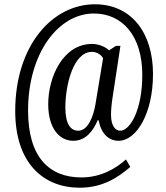

<svg xmlns="http://www.w3.org/2000/svg" viewBox="-20 -734 774 896"><path d="M352 142C458 142 530 95 588 45L568 10C521 52 451 94 360 94C210 94 111 0 111 -218C111 -488 254 -671 418 -671C550 -671 644 -568 644 -385C644 -218 586 -124 541 -124C520 -124 498 -144 498 -199C498 -217 500 -245 505 -277L542 -520H521L489 -499C474 -514 442 -529 410 -529C273 -529 205 -373 205 -248C205 -134 258 -77 322 -77C379 -77 414 -121 436 -173H440C453 -108 488 -77 534 -77C614 -77 694 -200 694 -389C694 -581 593 -714 423 -714C223 -714 51 -520 51 -216C51 27 182 142 352 142ZM345 -124C309 -124 285 -156 285 -233C285 -334 321 -492 409 -492C432 -492 453 -478 461 -462L425 -245C416 -192 391 -124 345 -124Z"/></svg>

Font: Noto Serif Armenian ExtraCondensed Medium
Style: Regular
Weight: 500
Width: 2
Designer: Monotype Design Team
Foundry: Monotype Imaging Inc.
Version: Version 2.008